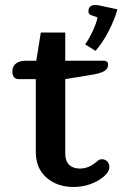

<svg xmlns="http://www.w3.org/2000/svg" viewBox="-20 -728 496 762"><path d="M318 -552Q334 -574 349 -607Q364 -640 367 -659L344 -667Q331 -670 331 -683Q331 -708 358 -708Q366 -708 371 -707L446 -691Q436 -653 412 -606Q388 -559 359 -526ZM122 -126V-414H54Q42 -414 35.5 -422Q29 -430 29 -444Q29 -465 43.5 -476Q58 -487 82 -487H124L142 -599H239V-487H393Q400 -487 404.5 -483Q409 -479 409 -472Q409 -456 396.5 -447.5Q384 -439 355 -433L239 -414V-119Q239 -89 254.5 -74Q270 -59 297 -59Q329 -59 357 -81Q360 -83 367.5 -89.5Q375 -96 384 -96Q397 -96 405.5 -87.5Q414 -79 414 -65Q414 -40 375 -15Q329 14 271 14Q207 14 164.5 -23Q122 -60 122 -126Z"/></svg>

Font: Maitree Semibold
Style: Regular
Weight: 600
Designer: CadsonDemak Team
Foundry: CadsonDemak
Version: Version 1.010